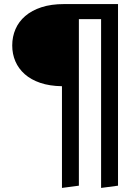

<svg xmlns="http://www.w3.org/2000/svg" viewBox="-20 -709 640 942"><path d="M476 213V-615H367V202L284 213V-286Q223 -287 177.5 -302.5Q132 -318 101.5 -345Q71 -372 55.5 -408Q40 -444 40 -486Q40 -529 56 -566Q72 -603 104 -630.5Q136 -658 183.5 -673.5Q231 -689 294 -689H559V202Z"/></svg>

Font: Wlorlttqgufhjawjgtejqphaquk
Style: Regular
Weight: 400
Monospace: yes
Designer: Carrois Corporate & Edenspiekermann
Foundry: Carrois Corporate GbR & Edenspiekermann AG
Version: Version 2.001